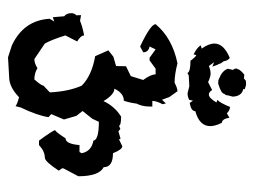

<svg xmlns="http://www.w3.org/2000/svg" viewBox="-98 -534 640 484"><g transform="rotate(90 222.0 -292.0)"><path d="M134.3 -536.1 139.6 -528.8Q139.6 -526.9 144.5 -517.1L147.9 -507.3L136.7 -511.7L146.5 -498.5Q156.2 -502.9 166 -502.9Q173.3 -502.9 187 -496.6L207 -506.8Q211.9 -498.5 218.3 -498.5Q227.1 -498.5 238.3 -517.6L231.9 -520Q239.7 -527.3 249.5 -551.8Q257.8 -551.8 265.6 -543.9L276.9 -550.3Q279.3 -532.2 289.6 -531.2Q297.9 -514.6 297.9 -502Q297.9 -474.6 260.3 -464.4Q260.3 -453.6 239.3 -450.2L233.9 -458.5L231.4 -448.7Q223.1 -444.8 215.3 -444.8L197.3 -449.2L169.9 -447.8L164.1 -444.3Q161.6 -452.1 133.3 -452.1Q122.1 -466.8 118.7 -466.8L117.2 -460Q99.6 -468.8 94.2 -478L102.5 -480.5Q89.8 -498 89.8 -512.7Q89.8 -536.1 126 -551.3Q133.3 -545.9 134.3 -536.1ZM182.1 -522.5 169.4 -528.3Q156.7 -535.6 153.3 -546.4L156.2 -559.1Q152.8 -563.5 152.8 -567.4L153.3 -570.8L154.3 -569.8L154.8 -573.7Q160.2 -582 168.5 -587.9L177.7 -586.9L183.6 -591.8L193.8 -592.3L205.1 -588.9L204.1 -585.4Q222.7 -581.5 223.6 -558.6Q219.7 -545.4 219.7 -541.5L216.3 -537.1Q216.3 -529.8 190.9 -522ZM94.2 -2Q31.2 -31.7 27.3 -97.2L34.2 -108.9L23.4 -105L21 -133.8Q13.2 -139.6 13.2 -152.3Q13.2 -159.2 18.6 -164.6L18.1 -176.3L32.7 -173.8Q46.4 -179.7 69.3 -184.1Q69.3 -175.8 84.5 -166.5L69.3 -136.7Q80.1 -102.1 89.8 -85L128.9 -58.6Q139.6 -58.6 151.9 -66.4Q164.1 -58.6 180.2 -58.6Q195.8 -76.2 195.8 -81.5L212.9 -97.7Q210.4 -146 195.8 -178.2Q169.9 -203.6 121.6 -211.9L106.9 -245.1L123 -257.8L146.5 -264.6L147 -289.6L171.9 -301.8L181.6 -333Q167.5 -352.1 167.5 -364.3H153.3L132.3 -349.1H125.5L104.5 -364.3L97.2 -349.1Q111.8 -346.2 111.8 -333L97.2 -325.2Q41 -351.6 41 -364.3Q75.7 -406.2 139.6 -419.4Q167.5 -412.1 188.5 -412.1Q202.1 -419.4 210 -419.4L224.6 -398.9L231.4 -380.4Q235.8 -385.3 240.7 -390.1L242.7 -381.8Q234.4 -366.2 234.4 -356H248.5V-348.1Q248.5 -330.6 241.2 -316.4Q238.8 -297.9 233.9 -284.2Q214.8 -284.2 203.6 -260.3Q218.3 -260.3 234.9 -232.9Q247.6 -260.7 273.9 -277.3Q295.9 -277.3 296.9 -272L305.2 -275.4L311 -270.5L329.6 -275.9L331.5 -272L348.6 -280.3Q356.9 -280.3 366.2 -256.8Q401.4 -256.8 401.4 -233.4Q424.3 -221.7 424.3 -169.4L404.3 -131.8V-128.4L410.2 -120.1Q387.2 -85 377.4 -85Q361.3 -85 345.7 -70.3H334.5Q308.1 -106 308.1 -111.3Q312 -111.3 328.6 -137.2Q342.8 -137.2 345.7 -172.4H363.3L366.2 -178.2Q361.3 -202.6 334.5 -207.5Q332.5 -221.2 287.1 -221.2L279.3 -204.6L259.8 -180.2L272 -164.6L281.2 -133.3L267.6 -101.1L275.4 -94.2Q270.5 -64.5 251 -24.4L247.6 -11.2Q242.2 -15.6 225.1 -20Q199.2 4.9 174.8 4.9L124.5 7.8Z"/></g></svg>

Font: Truetypewriter PolyglOTT
Style: Regular
Weight: 400
Designer: Sergey Beatoff a.k.a. Sam_T
Version: Version 3.76